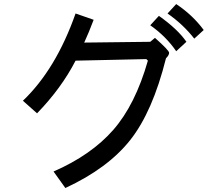

<svg xmlns="http://www.w3.org/2000/svg" viewBox="-20 -860 1040 954"><path d="M992.2 -710.9 945.3 -668Q890.6 -738.3 812.5 -793L855.5 -839.8Q937.5 -785.2 992.2 -710.9ZM804.7 -570.3Q738.3 -304.7 627 -164.1Q515.6 -23.4 304.7 74.2L246.1 -7.8Q433.6 -89.8 543 -214.8Q652.3 -339.8 714.8 -558.6L707 -566.4L355.5 -558.6Q285.2 -421.9 164.1 -296.9L93.8 -359.4Q257.8 -515.6 355.5 -793L445.3 -761.7Q421.9 -699.2 398.4 -648.4L726.6 -652.3L750 -671.9Q820.3 -609.4 820.3 -597.7Q820.3 -585.9 804.7 -570.3ZM906.2 -652.3 855.5 -605.5Q804.7 -679.7 726.6 -734.4L769.5 -781.2Q863.3 -714.8 906.2 -652.3Z"/></svg>

Font: Droid Sans Fallback
Style: Regular
Weight: 400
Designer: Steve Matteson
Foundry: Ascender Corporation
Version: 3.00 (Khmer version)